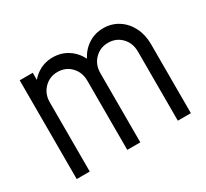

<svg xmlns="http://www.w3.org/2000/svg" viewBox="-110 -679 904 842"><g transform="rotate(-30 341.5 -257.5)"><path d="M60 0V-500H126V0ZM316 0V-350H382V0ZM87 -350Q87 -397 106.5 -434.5Q126 -472 159.5 -493.5Q193 -515 235 -515L221 -449Q181 -449 153.5 -421Q126 -393 126 -350ZM316 -350Q316 -393 289 -421Q262 -449 221 -449L235 -515Q277 -515 310.5 -493.5Q344 -472 363 -434.5Q382 -397 382 -350ZM572 0V-350H638V0ZM343 -350Q343 -397 362.5 -434.5Q382 -472 415.5 -493.5Q449 -515 491 -515L477 -449Q437 -449 409.5 -421Q382 -393 382 -350ZM572 -350Q572 -393 545 -421Q518 -449 477 -449L491 -515Q533 -515 566.5 -493.5Q600 -472 619 -434.5Q638 -397 638 -350Z"/></g></svg>

Font: Akshar Light
Style: Regular
Weight: 300
Designer: Tall Chai
Foundry: Tall Chai
Version: Version 1.100